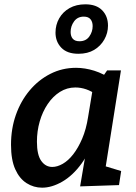

<svg xmlns="http://www.w3.org/2000/svg" viewBox="-20 -858 629 889"><path d="M175 11Q136 11 103 -10Q70 -31 50.5 -74.5Q31 -118 31 -188Q31 -262 53.5 -326Q76 -390 117 -439Q158 -488 213 -516Q268 -544 332 -544Q373 -544 416.5 -530.5Q460 -517 504 -486L451 -496L476 -532H540L460 -27L419 -103L541 -66L531 -1L351 5L382 -178L416 -239Q398 -156 357.5 -100.5Q317 -45 268.5 -17Q220 11 175 11ZM222 -85Q245 -85 270.5 -99.5Q296 -114 319 -143.5Q342 -173 360.5 -216Q379 -259 388 -317L411 -456L430 -417Q404 -436 379 -444.5Q354 -453 329 -453Q290 -453 257.5 -432.5Q225 -412 201 -376.5Q177 -341 164 -296Q151 -251 151 -202Q151 -141 171 -113Q191 -85 222 -85ZM343 -609Q291 -609 264 -637Q237 -665 237 -707Q237 -743 254 -773Q271 -803 302 -820.5Q333 -838 375 -838Q426 -838 453 -810.5Q480 -783 480 -739Q480 -705 463 -675Q446 -645 416 -627Q386 -609 343 -609ZM348 -667Q378 -667 393.5 -689Q409 -711 409 -737Q409 -757 399 -769Q389 -781 368 -781Q339 -781 323 -759Q307 -737 307 -710Q307 -690 317 -678.5Q327 -667 348 -667Z"/></svg>

Font: Bitter Thin SemiBold
Style: Italic
Weight: 600
Italic angle: -9°
Version: Version 2.002